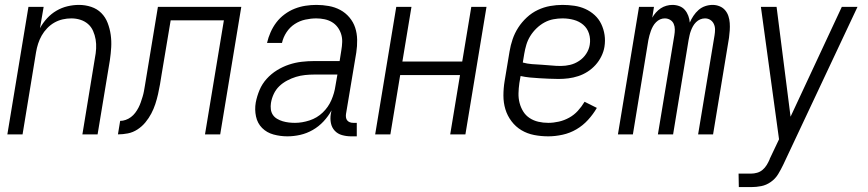

<svg xmlns="http://www.w3.org/2000/svg" viewBox="-20 -548 3540 783"><path d="M10 0 96 -520H158L143 -433Q155 -455 172 -473.5Q189 -492 210.5 -504.5Q232 -517 255.5 -522.5Q279 -528 302 -528Q328 -528 352 -520Q376 -512 393 -495Q410 -478 419 -454.5Q428 -431 431.5 -406Q435 -381 433.5 -355Q432 -329 428 -302L378 0H316L367 -311Q371 -331 372 -350Q373 -369 370 -387Q367 -405 359.5 -422Q352 -439 338.5 -450.5Q325 -462 307.5 -467.5Q290 -473 271 -473Q253 -473 235.5 -469Q218 -465 202 -456Q186 -447 172.5 -433Q159 -419 150 -403Q141 -387 135.5 -370Q130 -353 127 -335L72 0Z M461 0 470 -55Q481 -55 492.5 -59Q504 -63 514 -70.5Q524 -78 531.5 -88Q539 -98 544.5 -108.5Q550 -119 554 -130.5Q558 -142 561.5 -153.5Q565 -165 567 -176Q569 -187 571 -199L624 -520H964L878 0H816L893 -465H676L639 -244Q636 -224 632.5 -204Q629 -184 624.5 -164Q620 -144 613.5 -124Q607 -104 597 -85Q587 -66 573 -49Q559 -32 540.5 -20Q522 -8 501.5 -4Q481 0 461 0Z M1152 8Q1123 8 1095.5 0.5Q1068 -7 1049 -26Q1030 -45 1024 -73Q1018 -101 1023 -130Q1028 -156 1038.5 -181Q1049 -206 1067.5 -226.5Q1086 -247 1109.5 -261.5Q1133 -276 1158.5 -284.5Q1184 -293 1210 -296Q1236 -299 1261 -299H1365L1372 -343Q1375 -360 1375.5 -377Q1376 -394 1371 -409.5Q1366 -425 1356.5 -437.5Q1347 -450 1333.5 -458Q1320 -466 1303.5 -469.5Q1287 -473 1270 -473Q1248 -473 1225 -468Q1202 -463 1182 -450Q1162 -437 1148.5 -416.5Q1135 -396 1130 -373H1069Q1074 -395 1083.5 -416.5Q1093 -438 1107 -456.5Q1121 -475 1140.5 -489.5Q1160 -504 1181.5 -512.5Q1203 -521 1225.5 -524.5Q1248 -528 1270 -528Q1296 -528 1321 -523.5Q1346 -519 1367.5 -507.5Q1389 -496 1405 -477Q1421 -458 1428.5 -435Q1436 -412 1436.5 -386Q1437 -360 1433 -334L1391 -83Q1390 -76 1391 -69Q1392 -62 1396 -57Q1400 -52 1406.5 -49.5Q1413 -47 1421 -47H1435V8H1412Q1393 8 1375 3Q1357 -2 1345 -15Q1333 -28 1329.5 -46Q1326 -64 1329 -83L1332 -98Q1319 -74 1299.5 -53Q1280 -32 1255.5 -18Q1231 -4 1204.5 2Q1178 8 1152 8ZM1183 -47Q1212 -47 1242.5 -57Q1273 -67 1296 -89Q1319 -111 1331.5 -140Q1344 -169 1348 -198L1356 -244H1262Q1243 -244 1224 -242Q1205 -240 1187 -234.5Q1169 -229 1151 -219.5Q1133 -210 1119 -196.5Q1105 -183 1096.5 -165Q1088 -147 1085 -128Q1083 -115 1084.5 -102.5Q1086 -90 1092.5 -80Q1099 -70 1110 -63.5Q1121 -57 1133 -53.5Q1145 -50 1157.5 -48.5Q1170 -47 1183 -47Z M1510 0 1596 -520H1658L1621 -297H1865L1902 -520H1964L1878 0H1816L1856 -242H1612L1572 0Z M2216 8Q2186 8 2158 2.5Q2130 -3 2106.5 -17Q2083 -31 2066 -53.5Q2049 -76 2041 -102.5Q2033 -129 2033 -158.5Q2033 -188 2038 -218L2058 -338Q2062 -363 2070.5 -388Q2079 -413 2093.5 -435.5Q2108 -458 2128.5 -477Q2149 -496 2173.5 -507.5Q2198 -519 2223.5 -523.5Q2249 -528 2274 -528Q2298 -528 2322 -524.5Q2346 -521 2367 -511.5Q2388 -502 2405 -486.5Q2422 -471 2432 -450Q2442 -429 2445.5 -405.5Q2449 -382 2445 -357Q2442 -338 2432.5 -318.5Q2423 -299 2408.5 -283Q2394 -267 2376 -255.5Q2358 -244 2338 -237.5Q2318 -231 2298 -228.5Q2278 -226 2258 -226Q2238 -226 2218.5 -227Q2199 -228 2179.5 -229Q2160 -230 2140.5 -232Q2121 -234 2103 -238L2098 -209Q2095 -188 2094.5 -167.5Q2094 -147 2099 -128Q2104 -109 2114 -93Q2124 -77 2140 -66.5Q2156 -56 2175.5 -51.5Q2195 -47 2216 -47Q2237 -47 2259 -52Q2281 -57 2301 -68Q2321 -79 2336.5 -96Q2352 -113 2364 -133L2414 -108Q2399 -82 2378 -59Q2357 -36 2330.5 -20.5Q2304 -5 2274 1.5Q2244 8 2216 8ZM2267 -279Q2286 -279 2305 -283.5Q2324 -288 2341.5 -299.5Q2359 -311 2370.5 -328.5Q2382 -346 2385 -365Q2389 -389 2382 -411Q2375 -433 2358.5 -447Q2342 -461 2320 -467Q2298 -473 2274 -473Q2256 -473 2237 -469.5Q2218 -466 2200.5 -456.5Q2183 -447 2168 -432.5Q2153 -418 2142.5 -401Q2132 -384 2126.5 -365.5Q2121 -347 2118 -329L2112 -293Q2130 -288 2149.5 -286.5Q2169 -285 2189 -284Q2209 -283 2228 -281Q2247 -279 2267 -279Z M2500 0 2586 -520H2647L2640 -476Q2646 -487 2655 -497Q2664 -507 2674.5 -514Q2685 -521 2697.5 -524.5Q2710 -528 2722 -528Q2737 -528 2750.5 -523Q2764 -518 2773 -507.5Q2782 -497 2787 -483.5Q2792 -470 2793 -456Q2799 -470 2808 -483.5Q2817 -497 2829 -507.5Q2841 -518 2856 -523Q2871 -528 2886 -528Q2901 -528 2914.5 -522.5Q2928 -517 2937 -506.5Q2946 -496 2950.5 -482.5Q2955 -469 2956 -454Q2957 -439 2956 -424Q2955 -409 2953 -394L2888 0H2827L2894 -404Q2896 -416 2896 -428Q2896 -440 2891 -450.5Q2886 -461 2876.5 -467Q2867 -473 2855 -473Q2845 -473 2835.5 -469Q2826 -465 2818.5 -457.5Q2811 -450 2806 -441Q2801 -432 2797.5 -422.5Q2794 -413 2792 -403.5Q2790 -394 2788 -384L2725 0H2663L2730 -404Q2732 -416 2732 -428Q2732 -440 2727.5 -450.5Q2723 -461 2713 -467Q2703 -473 2691 -473Q2681 -473 2672 -469Q2663 -465 2655.5 -457.5Q2648 -450 2643 -441Q2638 -432 2634.5 -422.5Q2631 -413 2628.5 -403.5Q2626 -394 2624 -384L2561 0Z M2993 215 2992 160H3043Q3055 160 3067.5 156.5Q3080 153 3090 144.5Q3100 136 3107 124.5Q3114 113 3119 101V100L3157 20L3083 -520H3147L3204 -72L3413 -520H3477L3174 124Q3165 143 3153.5 162Q3142 181 3123.5 194Q3105 207 3084.5 211Q3064 215 3043 215Z"/></svg>

Font: Iosevka SS18 Light
Style: Italic
Weight: 300
Italic angle: -9°
Monospace: yes
Designer: Belleve Invis
Foundry: Belleve Invis
Version: Version 25.1.1; ttfautohint (v1.8.4)